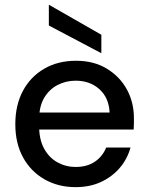

<svg xmlns="http://www.w3.org/2000/svg" viewBox="-20 -758 608 790"><path d="M291 12Q219 12 162.5 -20.5Q106 -53 74.5 -111Q43 -169 43 -247Q43 -325 74 -383.5Q105 -442 161.5 -475Q218 -508 293 -508Q366 -508 419.5 -475.5Q473 -443 502 -390Q531 -337 531 -272Q531 -262 531 -250Q531 -238 530 -225H116V-295H431Q428 -356 389 -391Q350 -426 291 -426Q251 -426 216.5 -408Q182 -390 161.5 -355Q141 -320 141 -267V-239Q141 -184 161.5 -146.5Q182 -109 216.5 -90Q251 -71 291 -71Q338 -71 370 -92.5Q402 -114 417 -151H517Q504 -104 473 -67.5Q442 -31 396 -9.5Q350 12 291 12ZM397 -539 181 -653V-738H182L397 -615Z"/></svg>

Font: DM Sans 28pt Medium
Style: Regular
Weight: 500
Version: Version 4.004;gftools[0.9.30]